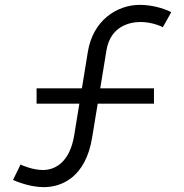

<svg xmlns="http://www.w3.org/2000/svg" viewBox="-20 -755 758 790"><path d="M160.5 15C234.5 15 332.5 -26.5 359 -188.5L382 -328.5H613.5V-391.5H392.5L418 -548C434.5 -647.5 514 -664.5 558.5 -664.5C609.5 -664.5 651 -643 650 -643L684.5 -704.5C671.5 -713 617 -735 555.5 -735C459.5 -735 362 -669.5 341.5 -542L317 -391.5H130.5V-328.5H306.5L285.5 -199.5C268 -90.5 209.5 -55.5 157 -55.5C114.5 -55.5 71.5 -74.5 64.5 -78L33.5 -14.5C48.5 -8 103.5 15 160.5 15Z"/></svg>

Font: Hauora
Style: Regular
Weight: 400
Designer: Mikhail Sharanda
Foundry: WCYS & Co.
Version: Version 1.010